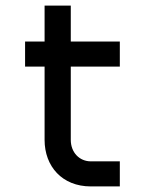

<svg xmlns="http://www.w3.org/2000/svg" viewBox="-20 -669 530 689"><path d="M70 -520V-430H140V-167C140 -72 203 0 306 0H410V-90H306C265 -90 234 -122 234 -167V-430H410V-520H234V-649H140V-520Z"/></svg>

Font: Grotesk 02 Mince
Style: Bold
Weight: 400
Designer: Frank Adebiaye, contributions by Jérémy Landes, Ariel Martín Pérez
Foundry: Velvetyne Type Foundry
Version: Version 3.000;Glyphs 3.1.2 (3150)